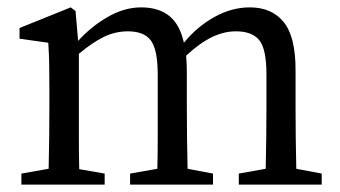

<svg xmlns="http://www.w3.org/2000/svg" viewBox="-20 -501 922 521"><path d="M38 0V-30L112 -43Q113 -81 113.5 -128.5Q114 -176 114 -211V-258Q114 -299 113.5 -326.5Q113 -354 111 -385L33 -396V-425L172 -481L185 -471L192 -390Q226 -428 271.5 -454.5Q317 -481 363 -481Q410 -481 439 -458Q468 -435 479 -385Q515 -429 562 -455Q609 -481 658 -481Q717 -481 749.5 -441.5Q782 -402 782 -311V-211Q782 -175 782.5 -128Q783 -81 784 -43L853 -30V0H628V-30L701 -43Q702 -81 702.5 -128Q703 -175 703 -211V-299Q703 -368 683.5 -392Q664 -416 620 -416Q588 -416 555.5 -400.5Q523 -385 485 -350Q486 -340 486.5 -328.5Q487 -317 487 -304V-211Q487 -175 487.5 -128Q488 -81 489 -43L558 -30V0H333V-30L407 -43Q408 -81 408 -128Q408 -175 408 -211V-298Q408 -366 389.5 -391Q371 -416 327 -416Q293 -416 262 -401Q231 -386 194 -355V-211Q194 -176 194 -128Q194 -80 195 -42L264 -30V0Z"/></svg>

Font: Source Serif 4 Subhead
Style: Regular
Weight: 400
Designer: Frank Grießhammer
Foundry: Adobe Systems Incorporated
Version: Version 4.004;hotconv 1.0.117;makeotfexe 2.5.65602